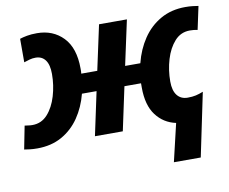

<svg xmlns="http://www.w3.org/2000/svg" viewBox="-91 -659 1142 957"><g transform="rotate(-10 480.0 -180.0)"><path d="M714 196 759 5Q697 -8 659 -58.5Q621 -109 621 -198V-220H537L490 0H349L396 -220H322Q305 -154 269.5 -102Q234 -50 180.5 -20Q127 10 56 10Q35 10 18.5 8Q2 6 -10 4L13 -113Q23 -112 32 -110.5Q41 -109 52 -109Q98 -109 129 -143.5Q160 -178 176 -232Q192 -286 192 -343Q192 -390 174.5 -413.5Q157 -437 125 -437Q109 -437 95 -433Q81 -429 66 -424V-543Q81 -548 102.5 -552Q124 -556 153 -556Q234 -556 285.5 -502.5Q337 -449 337 -345Q337 -338 337 -331.5Q337 -325 336 -319H417L466 -546H607L558 -319H635Q652 -387 688 -440.5Q724 -494 778.5 -525Q833 -556 904 -556Q925 -556 941.5 -554Q958 -552 970 -550L945 -433Q935 -435 926 -436Q917 -437 906 -437Q860 -437 829 -402.5Q798 -368 782 -314.5Q766 -261 766 -203Q766 -157 785 -133Q804 -109 838 -109Q862 -109 879.5 -113Q897 -117 917 -125L850 196Z"/></g></svg>

Font: Noto IKEA Latin
Style: Bold Italic
Weight: 700
Italic angle: -12°
Designer: Monotype Design Team
Foundry: Monotype Imaging Inc.
Version: Version 1.0